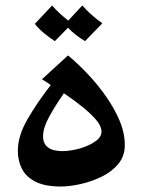

<svg xmlns="http://www.w3.org/2000/svg" viewBox="-20 -670 520 700"><path d="M202 10Q144 10 109.5 -7.5Q75 -25 60 -54.5Q45 -84 45 -120Q45 -174 79.5 -234Q114 -294 165 -360Q157 -366 149 -371Q141 -376 133 -381L228 -468Q263 -439 299.5 -400.5Q336 -362 366.5 -318.5Q397 -275 416 -230Q435 -185 435 -141Q435 -101 411.5 -72.5Q388 -44 351 -26Q314 -8 274 1Q234 10 202 10ZM137 -173Q137 -119 209 -119Q226 -119 249.5 -123.5Q273 -128 296 -137.5Q319 -147 334.5 -160Q350 -173 350 -190Q350 -210 331 -232.5Q312 -255 281 -280Q250 -305 213 -330Q181 -284 159 -244Q137 -204 137 -173ZM180 -520Q160 -533 140.5 -549Q121 -565 107 -583L170 -650Q184 -634 198 -621Q212 -608 229 -595L280 -650Q297 -631 314.5 -615.5Q332 -600 353 -585L290 -520Q273 -530 257 -542.5Q241 -555 228 -569Z"/></svg>

Font: Marhey
Style: Regular
Weight: 400
Designer: Nur Syamsi & Bustanul Arifin
Foundry: Namelatype
Version: Version 1.000; ttfautohint (v1.8.4.7-5d5b)